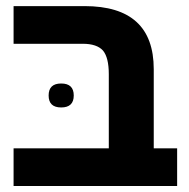

<svg xmlns="http://www.w3.org/2000/svg" viewBox="-20 -622 632 642"><path d="M572.3 -126Q572.3 -94.7 572.3 0Q435.5 0 25.4 0Q25.4 -31.2 25.4 -126Q104.5 -126 343.8 -126Q343.8 -188.5 343.8 -374Q343.8 -429.7 324.2 -453.1Q303.7 -475.6 256.8 -475.6Q179.7 -475.6 25.4 -475.6Q25.4 -507.8 25.4 -601.6Q85 -601.6 262.7 -601.6Q494.1 -601.6 494.1 -390.6Q494.1 -302.7 494.1 -126Q513.7 -126 572.3 -126ZM142.6 -302.7Q142.6 -342.8 184.6 -342.8Q226.6 -342.8 226.6 -302.7Q226.6 -262.7 184.6 -262.7Q142.6 -262.7 142.6 -302.7Z"/></svg>

Font: Noto Sans Hebrew DECATHLON 
Style: Bold
Weight: 400
Designer: Monotype Design Team
Version: Version 2.000;GOOG;noto-fonts:20170220:a8a215d2e889